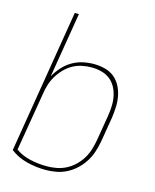

<svg xmlns="http://www.w3.org/2000/svg" viewBox="-112 -812 724 896"><g transform="rotate(15 250.0 -363.5)"><path d="M195 8Q148 8 103 -3.5Q58 -15 23 -42L137 -735H157L105 -420Q118 -444 137 -465.5Q156 -487 180.5 -501.5Q205 -516 232 -522Q259 -528 285 -528Q312 -528 338 -521.5Q364 -515 383.5 -499.5Q403 -484 415 -461.5Q427 -439 432 -413.5Q437 -388 436 -361Q435 -334 431 -307L411 -187Q406 -161 398 -136Q390 -111 375.5 -88Q361 -65 341 -46Q321 -27 297 -14.5Q273 -2 247 3Q221 8 195 8ZM196 -10Q219 -10 243 -14.5Q267 -19 289 -30.5Q311 -42 329.5 -60Q348 -78 360.5 -99Q373 -120 380 -143.5Q387 -167 391 -190L411 -310Q415 -334 416 -358.5Q417 -383 412.5 -406Q408 -429 397 -449.5Q386 -470 368 -484Q350 -498 326.5 -504Q303 -510 279 -510Q256 -510 232.5 -505Q209 -500 188.5 -488.5Q168 -477 150.5 -459Q133 -441 120.5 -420Q108 -399 101 -376.5Q94 -354 91 -331L44 -50Q75 -28 114.5 -19Q154 -10 196 -10Z"/></g></svg>

Font: Iosevka SS18 Thin
Style: Italic
Weight: 100
Italic angle: -9°
Monospace: yes
Designer: Belleve Invis
Foundry: Belleve Invis
Version: Version 25.1.1; ttfautohint (v1.8.4)